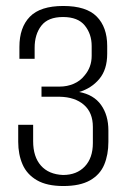

<svg xmlns="http://www.w3.org/2000/svg" viewBox="-20 -615 428 643"><path d="M192 8Q137 8 103.5 -11.5Q70 -31 55.5 -64.5Q41 -98 41 -140V-197H91V-142Q91 -90 117 -60.5Q143 -31 191 -29Q237 -29 264 -57.5Q291 -86 291 -136V-190Q291 -238 261 -264Q231 -290 180 -291H119V-325H180Q205 -325 227 -334.5Q249 -344 263 -362Q275 -376 281 -392.5Q287 -409 287 -428V-461Q287 -501 264 -529.5Q241 -558 191 -558Q141 -558 118.5 -529Q96 -500 96 -455V-418H45V-458Q45 -523 80 -559Q115 -595 192 -595Q269 -595 304 -559.5Q339 -524 339 -461V-435Q339 -382 312.5 -350.5Q286 -319 245 -307Q294 -298 318.5 -263.5Q343 -229 343 -178V-140Q343 -97 329 -63.5Q315 -30 281.5 -11Q248 8 192 8Z"/></svg>

Font: Alumni Sans Light
Style: Regular
Weight: 300
Version: Version 1.018